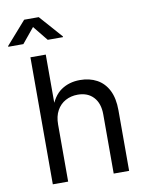

<svg xmlns="http://www.w3.org/2000/svg" viewBox="-136 -1012 827 1083"><g transform="rotate(-10 277.5 -471.0)"><path d="M165 -327.1V0H77.1V-727.5H165V-413.6H149.9Q174.8 -489.3 220.9 -521Q267.1 -552.7 329.1 -552.7Q384.3 -552.7 426 -530Q467.8 -507.3 491 -461.7Q514.2 -416 514.2 -346.7V0H425.8V-339.4Q425.8 -402.3 392.8 -438Q359.9 -473.6 302.7 -473.6Q263.7 -473.6 232.4 -456.5Q201.2 -439.5 183.1 -406.7Q165 -374 165 -327.1ZM50.8 -807.6H-35.6V-812L79.1 -942.4H162.6L277.8 -812V-807.6H190.4L121.1 -893.1Z"/></g></svg>

Font: Inter Variable
Style: Regular
Weight: 400
Designer: Rasmus Andersson
Foundry: rsms
Version: Version 4.001;git-9221beed3